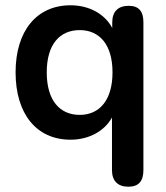

<svg xmlns="http://www.w3.org/2000/svg" viewBox="-20 -519 628 727"><path d="M466 188C506 188 523 166 523 125V-434C523 -475 507 -497 467 -497C427 -497 405 -475 405 -434V-413C377 -466 318 -499 247 -499C119 -499 39 -402 39 -245C39 -88 118 10 247 10C317 10 376 -23 404 -74V125C404 166 426 188 466 188ZM282 -84C206 -84 157 -139 157 -245C157 -351 206 -405 282 -405C356 -405 406 -351 406 -245C406 -139 356 -84 282 -84Z"/></svg>

Font: SN Pro SemiBold
Style: Regular
Weight: 600
Designer: Tobias Whetton
Foundry: Supernotes
Version: Version 1.003;Glyphs 3.3 (3324)